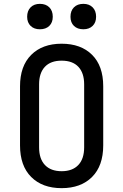

<svg xmlns="http://www.w3.org/2000/svg" viewBox="-20 -967 640 997"><path d="M300 10Q200 10 142 -48Q84 -106 84 -212V-519Q84 -624 142 -682Q200 -740 300 -740Q400 -740 458 -682.5Q516 -625 516 -519V-212Q516 -106 458 -48Q400 10 300 10ZM300 -78Q356 -78 386.5 -110Q417 -142 417 -202V-529Q417 -588 387 -620Q357 -652 300 -652Q243 -652 213 -620Q183 -588 183 -529V-202Q183 -142 213.5 -110Q244 -78 300 -78ZM413 -815Q382 -815 364 -832.5Q346 -850 346 -880Q346 -911 364 -929Q382 -947 413 -947Q443 -947 461 -929Q479 -911 479 -880Q479 -850 461 -832.5Q443 -815 413 -815ZM187 -815Q157 -815 139 -832.5Q121 -850 121 -880Q121 -911 139 -929Q157 -947 187 -947Q218 -947 236 -929Q254 -911 254 -880Q254 -850 236 -832.5Q218 -815 187 -815Z"/></svg>

Font: Pitagon Sans Mono Medium
Style: Regular
Weight: 500
Monospace: yes
Designer: Travis Tran
Foundry: Pitagon
Version: Version 1.001; ttfautohint (v1.8.4.7-5d5b);gftools[0.9.26]